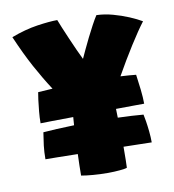

<svg xmlns="http://www.w3.org/2000/svg" viewBox="-76 -729 718 794"><g transform="rotate(-10 283.0 -332.5)"><path d="M75 -254Q75 -278 77.5 -304.2Q80 -330.5 82.8 -352Q85.5 -373.5 87.5 -382.5Q116.5 -385 148.5 -386.5Q116.5 -435.5 85.2 -493Q54 -550.5 22 -625Q80 -647 132.5 -654.8Q185 -662.5 217 -662.5Q221.5 -650.5 230.8 -628.2Q240 -606 251.5 -579.5Q263 -553 274.2 -528Q285.5 -503 294 -486Q299.5 -498 309.8 -520.2Q320 -542.5 332.8 -568Q345.5 -593.5 358 -616.8Q370.5 -640 380 -654.5Q413.5 -653.5 448.2 -644Q483 -634.5 513.8 -621.5Q544.5 -608.5 565.5 -596Q540 -562.5 504.8 -506.8Q469.5 -451 434 -388Q472 -386 499 -383Q503.5 -352.5 507.2 -318.8Q511 -285 511 -259.5Q499.5 -259.5 467.5 -259.2Q435.5 -259 392.5 -258.5Q393 -239.5 393.5 -221.5Q456 -219.5 500.5 -215.5Q502.5 -207 505.8 -187Q509 -167 511.5 -142.8Q514 -118.5 514 -96.5Q500.5 -97 468.8 -97.5Q437 -98 396 -99Q396 -69 395.5 -43Q395 -17 394.5 -11Q388 -8 364.5 -5.8Q341 -3.5 312 -3.5Q281.5 -3.5 251.5 -6Q221.5 -8.5 202.5 -12Q202.5 -30.5 203 -53.8Q203.5 -77 204.5 -102Q155.5 -103 118.5 -103.5Q81.5 -104 69 -104Q69 -135 72.2 -161.5Q75.5 -188 80 -215.5Q103.5 -217.5 137.2 -219.2Q171 -221 210 -222Q211 -240 212.5 -256Q162.5 -255.5 124.8 -255Q87 -254.5 75 -254Z"/></g></svg>

Font: Grandstander Black
Style: Regular
Weight: 900
Designer: Tyler Finck
Foundry: Etcetera Type Co
Version: Version 1.200; ttfautohint (v1.8.3)